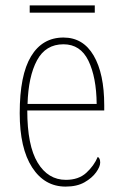

<svg xmlns="http://www.w3.org/2000/svg" viewBox="-20 -681 452 711"><path d="M223 10Q145 10 99 -61Q53 -132 53 -262Q53 -403 95 -472.5Q137 -542 215 -542Q288 -542 327 -475Q366 -408 366 -291V-272H81Q81 -142 119.5 -78.5Q158 -15 224 -15Q271 -15 299.5 -41Q328 -67 342 -100Q346 -98 348.5 -93Q351 -88 351 -79Q351 -64 336 -43Q321 -22 293 -6Q265 10 223 10ZM338 -296Q337 -395 307.5 -456Q278 -517 215 -517Q149 -517 117 -457.5Q85 -398 82 -296ZM90 -634V-661H331V-634Z"/></svg>

Font: Noto Serif Khmer Condensed Thin
Style: Regular
Weight: 250
Width: 3
Designer: Danh Hong and the Monotype Design Team
Foundry: Monotype Imaging Inc.
Version: Version 2.004